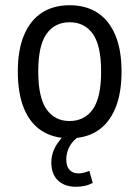

<svg xmlns="http://www.w3.org/2000/svg" viewBox="-20 -519 531 733"><path d="M246 9Q184 9 139.5 -19.5Q95 -48 71.5 -105Q48 -162 48 -246Q48 -329 72 -385.5Q96 -442 140 -470.5Q184 -499 246 -499Q308 -499 352 -470.5Q396 -442 420 -385.5Q444 -329 444 -246Q444 -162 420 -105Q396 -48 352 -19.5Q308 9 246 9ZM245 -57Q303 -57 334.5 -102Q366 -147 366 -246Q366 -345 334.5 -389.5Q303 -434 246 -434Q189 -434 157.5 -389.5Q126 -345 126 -246Q126 -147 157.5 -102Q189 -57 245 -57ZM269 194Q227 194 201.5 170Q176 146 176 102Q176 63 198.5 29.5Q221 -4 259 -29L285 0Q269 9 257 23.5Q245 38 239 55Q233 72 233 90Q233 116 245.5 129.5Q258 143 280 143Q289 143 299.5 140.5Q310 138 321 133L334 179Q320 187 304 190.5Q288 194 269 194Z"/></svg>

Font: Nunito Sans 10pt Condensed
Style: Regular
Weight: 400
Width: 3
Designer: Vernon Adams
Foundry: Vernon Adams
Version: Version 3.101;gftools[0.9.27]